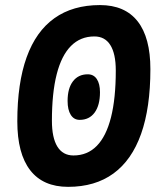

<svg xmlns="http://www.w3.org/2000/svg" viewBox="-20 -723 626 753"><path d="M247.1 9.8Q148.9 9.8 98.4 -55.4Q47.9 -120.6 47.9 -247.1Q47.9 -397 84.5 -498.5Q121.1 -600.1 193.4 -651.6Q265.6 -703.1 372.1 -703.1Q469.7 -703.1 519.8 -639.4Q569.8 -575.7 569.8 -451.7Q569.8 -300.3 533.2 -197.5Q496.6 -94.7 424.8 -42.5Q353 9.8 247.1 9.8ZM292.5 -252.9Q270 -252.9 257.6 -272.5Q245.1 -292 245.1 -327.1Q245.1 -376.5 266.1 -404.1Q287.1 -431.6 324.2 -431.6Q347.2 -431.6 359.6 -413.1Q372.1 -394.5 372.1 -361.3Q372.1 -310.1 351.1 -281.5Q330.1 -252.9 292.5 -252.9ZM268.1 -113.3Q322.8 -113.3 359.6 -150.9Q396.5 -188.5 415.3 -262.7Q434.1 -336.9 434.1 -446.3Q434.1 -512.2 412.8 -546.1Q391.6 -580.1 350.1 -580.1Q295.4 -580.1 258.3 -542.7Q221.2 -505.4 202.4 -431.9Q183.6 -358.4 183.6 -249.5Q183.6 -182.6 205.1 -147.9Q226.6 -113.3 268.1 -113.3Z"/></svg>

Font: Cascadia Code PL
Style: Italic
Weight: 400
Italic angle: -10°
Monospace: yes
Designer: Aaron Bell
Foundry: Saja Typeworks
Version: Version 2404.023